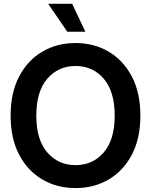

<svg xmlns="http://www.w3.org/2000/svg" viewBox="-20 -959 777 989"><path d="M369.1 9.8Q273.4 9.8 197.8 -34.7Q122.1 -79.1 78.4 -162.6Q34.7 -246.1 34.7 -363.3Q34.7 -481 78.4 -564.7Q122.1 -648.4 197.8 -692.9Q273.4 -737.3 369.1 -737.3Q464.4 -737.3 539.8 -692.9Q615.2 -648.4 659.2 -564.7Q703.1 -481 703.1 -363.3Q703.1 -245.6 659.2 -162.1Q615.2 -78.6 539.8 -34.4Q464.4 9.8 369.1 9.8ZM369.1 -108.4Q458 -108.4 514.4 -173.8Q570.8 -239.3 570.8 -363.3Q570.8 -487.8 514.4 -553.5Q458 -619.1 369.1 -619.1Q280.3 -619.1 223.6 -553.5Q167 -487.8 167 -363.3Q167 -239.3 223.6 -173.8Q280.3 -108.4 369.1 -108.4ZM326.7 -795.4 228 -939.5H351.6L419.9 -795.4Z"/></svg>

Font: Inter Tight SemiBold
Style: Regular
Weight: 600
Designer: Rasmus Andersson
Foundry: rsms
Version: Version 3.004; ttfautohint (v1.8.4.7-5d5b)